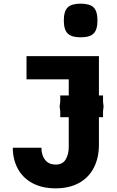

<svg xmlns="http://www.w3.org/2000/svg" viewBox="-20 -857 640 1050"><path d="M285 43Q322.5 43 339.2 15Q356 -13 356 -54V-216H309.5V-249L306 -275L309.5 -300.5V-335H356V-423H125V-550H521V-335H543.5V-300.5L546.5 -275L543.5 -249V-216H521V-66Q521 5.5 493.5 59.5Q466 113.5 412.8 143.2Q359.5 173 284 173Q209.5 173 156.5 144Q103.5 115 76.8 64.5Q50 14 50 -49H206.5Q206.5 -8.5 226.5 17.2Q246.5 43 285 43ZM329 -745Q329 -795.5 350 -816.2Q371 -837 421 -837Q471.5 -837 492.2 -816.2Q513 -795.5 513 -745Q513 -695 492.2 -674Q471.5 -653 421 -653Q371 -653 350 -674Q329 -695 329 -745Z"/></svg>

Font: JuliaMono Black
Style: Regular
Weight: 900
Monospace: yes
Designer: cormullion
Foundry: corm
Version: Version 0.054; ttfautohint (v1.8.4)